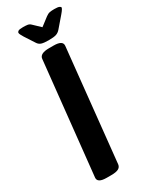

<svg xmlns="http://www.w3.org/2000/svg" viewBox="-221 -907 759 958"><g transform="rotate(-30 158.5 -428.0)"><path d="M87 2Q34 2 37 -28L105 -673Q108 -702 161 -702H187Q240 -702 237 -672L170 -27Q168 -12 154.5 -5Q141 2 113 2ZM281 -858Q301 -858 309 -854.5Q317 -851 317 -846Q317 -844 313 -837Q309 -830 297 -816L248 -759Q237 -746 223 -741.5Q209 -737 180 -737Q152 -737 138.5 -741.5Q125 -746 117 -759L80 -816Q67 -837 67 -844Q67 -850 73.5 -854Q80 -858 101 -858Q115 -858 126 -856.5Q137 -855 145 -847L185 -809L232 -845Q244 -854 254.5 -856Q265 -858 281 -858Z"/></g></svg>

Font: Asap Condensed Condensed SemiBold
Style: Italic
Weight: 600
Width: 3
Italic angle: -6°
Designer: Pablo Cosgaya
Foundry: Omnibus-Type
Version: Version 3.001; ttfautohint (v1.8.4.7-5d5b)